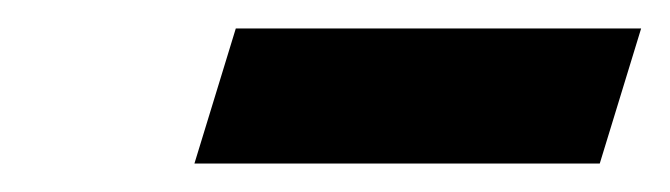

<svg xmlns="http://www.w3.org/2000/svg" viewBox="-20 -330 471 135"><path d="M430.8 -310H145.8L116.7 -215H401.7Z"/></svg>

Font: Din Kursivschrift
Style: Condensed Italic Polish
Weight: 400
Version: Version 1.07